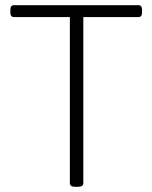

<svg xmlns="http://www.w3.org/2000/svg" viewBox="-20 -720 589 742"><path d="M271 2Q250 2 250 -12V-654H34Q20 -654 20 -672V-682Q20 -700 34 -700H515Q529 -700 529 -682V-672Q529 -654 515 -654H302V-12Q302 2 281 2Z"/></svg>

Font: Asap ExtraLight
Style: Regular
Weight: 200
Designer: Pablo Cosgaya
Foundry: Omnibus-Type
Version: Version 3.001; ttfautohint (v1.8.4.7-5d5b)